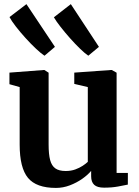

<svg xmlns="http://www.w3.org/2000/svg" viewBox="-20 -911 682 942"><path d="M490.4 9.7Q457.2 9.7 442.2 -4.2Q427.2 -18.1 427.2 -46.2V-72.7Q410.9 -52.9 383.4 -33.6Q356 -14.4 322.7 -1.7Q289.4 11 254.5 11Q158.1 11 117.3 -38.3Q76.5 -87.6 76.5 -201.6V-483.8L26.3 -497.9V-554.7L196.5 -567.7H197.5L218.5 -554.3V-201.8Q218.5 -154.1 226 -125.7Q233.5 -97.4 251.8 -84.7Q270 -72 302.2 -72Q328.2 -72 349.1 -79.6Q369.9 -87.2 385.6 -97.5Q401.2 -107.8 410.8 -116.9V-483.8L344.4 -499.4V-554.7L525.9 -567.7H528.3L552.1 -554.3V-62.4H607.4L607.2 -5.3Q589.2 -1.5 559.1 4.1Q529 9.7 490.4 9.7ZM197.8 -638Q181.7 -648.4 156.6 -672Q131.4 -695.5 105 -724.8Q78.5 -754 57.2 -781.6Q35.9 -809.1 26.6 -827.3L109.7 -890.7L249.5 -681.1L198.8 -638ZM412.9 -638Q397.2 -648.4 373.4 -671.4Q349.5 -694.4 324 -723.1Q298.5 -751.8 277 -779.4Q255.4 -806.9 244.4 -826.2L327.5 -890.7L465.4 -681.1L413.6 -638Z"/></svg>

Font: Merriweather Light
Style: Regular
Weight: 300
Designer: Eben Sorkin
Foundry: Eben Sorkin
Version: Version 2.100